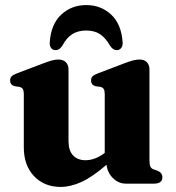

<svg xmlns="http://www.w3.org/2000/svg" viewBox="-20 -725 693 758"><path d="M74 -143V-353Q74 -367.5 70 -373.5Q66 -379.5 57 -382L38.5 -384.5Q20 -389.5 20 -407Q20 -417.5 25.8 -423.5Q31.5 -429.5 47 -435.5L148.5 -474Q172 -483 185.8 -486.5Q199.5 -490 209.5 -490Q230 -490 240.2 -479.2Q250.5 -468.5 250.5 -451.5V-168Q250.5 -130.5 268.5 -111.5Q286.5 -92.5 317.5 -92.5Q356 -92.5 393.5 -121.5V-353Q393.5 -367.5 389.5 -373.5Q385.5 -379.5 377 -382L358 -384.5Q339.5 -389.5 339.5 -407Q339.5 -417.5 345.2 -423.5Q351 -429.5 367 -435.5L468 -474Q490.5 -482.5 504.2 -486.2Q518 -490 531 -490Q550 -490 560 -479.2Q570 -468.5 570 -451.5V-93.5Q570 -75 573.8 -67.2Q577.5 -59.5 586 -56.5L600.5 -51.5Q621 -43.5 621 -25.5Q621 0 588 0H477Q448.5 0 426.5 -21.2Q404.5 -42.5 400.5 -74.5Q344.5 -26 301.2 -6.5Q258 13 220 13Q154.5 13 114.2 -29.8Q74 -72.5 74 -143ZM320.5 -604.5Q288.5 -604.5 265.8 -590.5Q243 -576.5 226 -544.5Q214.5 -527 200 -527Q187.5 -527 181.2 -536.2Q175 -545.5 176.5 -560Q182 -631 222.5 -668Q263 -705 320.5 -705Q378 -705 418.2 -668Q458.5 -631 464 -560Q465.5 -545.5 459 -536.2Q452.5 -527 440.5 -527Q426 -527 414.5 -544.5Q397 -575.5 375 -590Q353 -604.5 320.5 -604.5Z"/></svg>

Font: Fraunces 9pt S000
Style: Bold
Weight: 700
Version: Version 1.000; ttfautohint (v1.8.3)